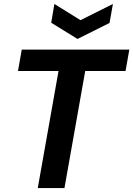

<svg xmlns="http://www.w3.org/2000/svg" viewBox="-20 -951 674 971"><path d="M171 0 276 -592H71L90 -700H634L615 -592H411L306 0ZM551 -931 534 -835 372 -754 239 -836 255 -931 387 -849Z"/></svg>

Font: DM Sans 36pt
Style: Bold Italic
Weight: 700
Italic angle: -10°
Designer: Colophon Foundry, Jonny Pinhorn
Foundry: Colophon Foundry
Version: Version 4.004;gftools[0.9.30]